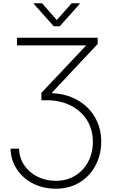

<svg xmlns="http://www.w3.org/2000/svg" viewBox="-20 -936 691 1166"><path d="M319.3 162.1Q384.8 162.1 435.8 131.3Q486.8 100.6 515.4 46.6Q543.9 -7.3 543.9 -75.2Q543.9 -147.9 509.5 -204.3Q475.1 -260.7 413.6 -293Q352.1 -325.2 273.4 -327.1H231.4V-372.1L503.4 -660.2H83V-707H573.2V-668.9L296.9 -375V-370.1Q383.8 -366.2 451.4 -327.6Q519 -289.1 556.9 -223.4Q594.7 -157.7 594.7 -76.2Q594.7 2 560.8 67.4Q526.9 132.8 464.1 171.4Q401.4 210 318.4 210Q243.7 210 181.6 179Q119.6 147.9 82.8 92.5Q45.9 37.1 43.9 -33.2H95.7Q97.2 22.9 127.2 67.4Q157.2 111.8 207.8 137Q258.3 162.1 319.3 162.1ZM325.2 -814.5 415 -916H463.9V-912.1L342.8 -776.4H306.6L185.5 -912.1V-916H235.4Z"/></svg>

Font: Pretendard ExtraLight
Style: Regular
Weight: 200
Designer: Base glyphs from Inter by Rasmus Andersson; Hangeul glyphs from Noto Sans CJK(Source Han Sans) by Jang Soo-young and Kan
Foundry: Kil Hyung-jin
Version: Version 1.309